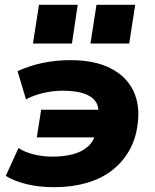

<svg xmlns="http://www.w3.org/2000/svg" viewBox="-20 -767 646 798"><path d="M204 11Q143 11 91 -1.5Q39 -14 4 -36L57 -152Q81 -135 119.5 -125.5Q158 -116 199 -116Q245 -116 283 -126Q321 -136 346 -158.5Q371 -181 377 -215L382 -196H133L151 -311H399L388 -289Q393 -325 375.5 -347.5Q358 -370 323.5 -380Q289 -390 240 -390Q201 -390 160 -380.5Q119 -371 88 -354L53 -471Q80 -484 114.5 -494.5Q149 -505 189 -511Q229 -517 273 -517Q372 -517 438 -484Q504 -451 533.5 -391Q563 -331 552 -250Q544 -187 515.5 -138.5Q487 -90 442.5 -56.5Q398 -23 337.5 -6Q277 11 204 11ZM356 -586 381 -747H542L517 -586ZM117 -586 142 -747H303L279 -586Z"/></svg>

Font: Nunito Sans 7pt Black
Style: Italic
Weight: 900
Italic angle: -9°
Version: Version 3.101;gftools[0.9.27]